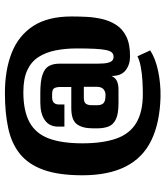

<svg xmlns="http://www.w3.org/2000/svg" viewBox="34 -626 673 781"><g transform="rotate(-90 370.5 -235.5)"><path d="M366 81Q261 78 190 43.5Q119 9 83.5 -61Q48 -131 48 -237Q48 -333 70 -394.5Q92 -456 134.5 -490.5Q177 -525 239.5 -538.5Q302 -552 382 -552Q477 -552 547 -524Q617 -496 655.5 -436.5Q694 -377 694 -281Q694 -253 692.5 -221Q691 -189 684 -158Q677 -127 660.5 -100.5Q644 -74 613 -58.5Q582 -43 532 -43Q498 -43 475 -61Q452 -79 452 -118Q444 -102 430.5 -96Q417 -90 395 -90H342Q297 -90 275 -101Q253 -112 246 -131.5Q239 -151 239 -175V-195Q239 -237 256 -259.5Q273 -282 321 -282H407V-332Q406 -347 400.5 -353.5Q395 -360 377 -360H365Q336 -360 336 -332V-310H246V-336Q246 -371 272 -389.5Q298 -408 344 -408H382Q432 -408 457.5 -399Q483 -390 492.5 -373Q502 -356 502 -330V-176Q502 -148 505.5 -134Q509 -120 515 -115Q521 -110 529 -110Q541 -110 547.5 -117Q554 -124 557.5 -141Q561 -158 562.5 -187Q564 -216 564 -259Q564 -306 556 -346Q548 -386 529 -415.5Q510 -445 475.5 -461Q441 -477 386 -477Q310 -477 264 -452Q218 -427 198 -374Q178 -321 178 -237Q178 -155 197 -100Q216 -45 260.5 -18Q305 9 379 9Q400 9 430.5 7.5Q461 6 489.5 0.5Q518 -5 532 -13L556 39Q522 61 471 71.5Q420 82 366 81ZM378 -143Q388 -143 398 -151Q408 -159 408 -180V-231H364Q345 -231 339 -222.5Q333 -214 333 -199V-177Q333 -159 341.5 -151Q350 -143 370 -143Z"/></g></svg>

Font: Smooch Sans Thin ExtraBold
Style: Regular
Weight: 800
Version: Version 1.010